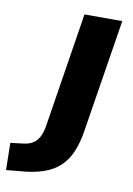

<svg xmlns="http://www.w3.org/2000/svg" viewBox="-185 -550 551 795"><g transform="rotate(10 90.5 -152.5)"><path d="M-103 193 -105 79 -56 73Q-19 70 1 49.5Q21 29 28 -11L105 -498H264L188 -21Q180 29 164 66.5Q148 104 121 129.5Q94 155 52 169.5Q10 184 -51 188Z"/></g></svg>

Font: Nunito Sans 9pt ExtraBold
Style: Italic
Weight: 800
Italic angle: -9°
Version: Version 3.101;gftools[0.9.27]